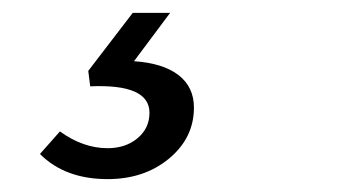

<svg xmlns="http://www.w3.org/2000/svg" viewBox="-20 -28 540 298"><path d="M42 211 73 176Q109 202 147 202Q175 202 193.5 186.5Q212 171 212 147Q212 102 120 106L117 82L186 -8H244L188 67Q233 70 257 88.5Q281 107 281 139Q281 186 242.5 218Q204 250 147 250Q81 250 42 211Z"/></svg>

Font: Fahkwang Medium
Style: Italic
Weight: 500
Italic angle: -10°
Version: Version 1.000; ttfautohint (v1.6)